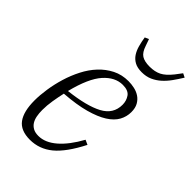

<svg xmlns="http://www.w3.org/2000/svg" viewBox="-223 -825 925 925"><g transform="rotate(45 239.5 -362.5)"><path d="M163 12Q100 12 72.5 -25.5Q45 -63 45 -138Q45 -174 51.5 -217Q58 -260 71 -303Q84 -346 104.5 -386Q125 -426 153.5 -456.5Q182 -487 218.5 -505.5Q255 -524 300 -524Q320 -524 340.5 -519.5Q361 -515 377.5 -504Q394 -493 404.5 -474.5Q415 -456 415 -428Q415 -397 400 -369.5Q385 -342 350.5 -320Q316 -298 260 -282.5Q204 -267 122 -261Q115 -230 109.5 -196.5Q104 -163 104 -132Q104 -110 107.5 -91.5Q111 -73 119.5 -59.5Q128 -46 142.5 -38Q157 -30 179 -30Q225 -30 269.5 -68.5Q314 -107 353 -178L377 -167Q328 -71 277.5 -29.5Q227 12 163 12ZM127 -284Q242 -297 301 -328.5Q360 -360 360 -423Q360 -450 345.5 -471Q331 -492 293 -492Q241 -492 198 -444Q155 -396 127 -284ZM314 -599Q284 -599 265 -609.5Q246 -620 234.5 -637.5Q223 -655 216.5 -678.5Q210 -702 206 -728L226 -737L238 -703Q249 -669 268 -657Q287 -645 322 -645Q357 -645 382 -657.5Q407 -670 434 -704L459 -737L479 -727Q463 -701 446.5 -678Q430 -655 410.5 -637.5Q391 -620 367.5 -609.5Q344 -599 314 -599Z"/></g></svg>

Font: IBM Plex Serif Light
Style: Italic
Weight: 300
Italic angle: -14°
Designer: Mike Abbink, Paul van der Laan, Pieter van Rosmalen
Foundry: Bold Monday
Version: Version 3.001